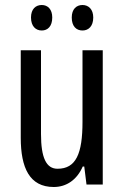

<svg xmlns="http://www.w3.org/2000/svg" viewBox="-20 -738 496 768"><path d="M104 -668C104 -633 123 -616 147 -616C171 -616 189 -633 189 -668C189 -701 171 -718 147 -718C123 -718 104 -702 104 -668ZM267 -668C267 -633 285 -616 310 -616C334 -616 353 -633 353 -668C353 -701 334 -718 310 -718C286 -718 267 -702 267 -668ZM391 -537H310V-251C310 -123 284 -63 210 -63C165 -63 144 -107 144 -202V-537H63V-187C63 -67 98 10 195 10C246 10 288 -19 311 -72H317L326 0H391Z"/></svg>

Font: Noto Sans Lao Looped ExtraCondensed
Style: Regular
Weight: 400
Width: 2
Designer: Mark Frömberg, Ben Mitchell
Foundry: The Fontpad Ltd
Version: Version 1.003